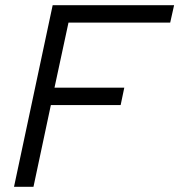

<svg xmlns="http://www.w3.org/2000/svg" viewBox="-20 -720 691 740"><path d="M34 0 183 -700H651L636 -633H244L190 -382H459L445 -315H176L109 0Z"/></svg>

Font: Rosa Sans Light
Style: Italic
Weight: 300
Italic angle: -12°
Designer: Pentagram / MCKL
Foundry: Pentagram / MCKL
Version: Version 1.005;September 16, 2019;FontCreator 11.5.0.2425 64-